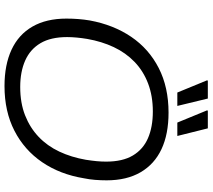

<svg xmlns="http://www.w3.org/2000/svg" viewBox="-64 -844 920 831"><g transform="rotate(90 395.5 -428.0)"><path d="M352 12Q260 12 194.5 -18.5Q129 -49 94.5 -109Q60 -169 60 -256Q60 -283 62 -308Q64 -333 68 -357Q87 -460 139 -536.5Q191 -613 274 -655.5Q357 -698 467 -698Q560 -698 625 -667.5Q690 -637 725 -577Q760 -517 760 -430Q760 -405 758 -380Q756 -355 751 -331Q734 -228 681.5 -151Q629 -74 545.5 -31Q462 12 352 12ZM356 -56Q425 -56 478.5 -77Q532 -98 571.5 -135.5Q611 -173 635.5 -225Q660 -277 671 -340Q673 -353 674.5 -364.5Q676 -376 677 -386.5Q678 -397 678.5 -407.5Q679 -418 679 -428Q679 -499 652.5 -543.5Q626 -588 577.5 -609Q529 -630 462 -630Q395 -630 341 -609.5Q287 -589 247.5 -551Q208 -513 183.5 -461Q159 -409 148 -346Q146 -334 144.5 -322.5Q143 -311 142 -300Q141 -289 140.5 -279Q140 -269 140 -259Q140 -188 166.5 -143.5Q193 -99 241.5 -77.5Q290 -56 356 -56ZM380 -736 327 -865 329 -868H406L438 -736ZM510 -736 457 -865 459 -868H535L568 -736Z"/></g></svg>

Font: Archivo SemiBold Light
Style: Italic
Weight: 300
Italic angle: -10°
Version: Version 2.001